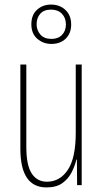

<svg xmlns="http://www.w3.org/2000/svg" viewBox="-20 -809 448 839"><path d="M337 -527V0H317L316 -112H314Q307 -83 292.5 -55Q278 -27 252 -8.5Q226 10 183 10Q69 10 69 -159V-527H95V-167Q95 -87 118.5 -51Q142 -15 185 -15Q242 -15 276.5 -67Q311 -119 311 -228V-527ZM205 -617Q169 -617 143 -639.5Q117 -662 117 -703Q117 -744 142 -766.5Q167 -789 203 -789Q241 -789 266 -765.5Q291 -742 291 -702Q291 -663 267 -640Q243 -617 205 -617ZM205 -639Q234 -639 251 -656.5Q268 -674 268 -702Q268 -731 250.5 -749Q233 -767 203 -767Q172 -767 156 -749Q140 -731 140 -703Q140 -677 156.5 -658Q173 -639 205 -639Z"/></svg>

Font: Noto Sans Sinhala UI ExtraCondensed Thin
Style: Regular
Weight: 100
Width: 2
Designer: Jelle Bosma - Monotype Design Team
Foundry: Monotype Imaging Inc.
Version: Version 2.006; ttfautohint (v1.8.4.7-5d5b)